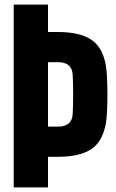

<svg xmlns="http://www.w3.org/2000/svg" viewBox="-20 -820 509 840"><path d="M40 0V-800H190V-680H233Q345 -680 394.5 -634.5Q444 -589 448 -485Q450 -443 450 -407Q450 -371 448 -329Q444 -225 394.5 -179.5Q345 -134 233 -134H190V0ZM190 -266H233Q295 -266 298 -321Q300 -358 300 -407Q300 -456 298 -493Q295 -548 233 -548H190Z"/></svg>

Font: Big Shoulders Display Black
Style: Regular
Weight: 900
Designer: Patric King
Foundry: XO Type Co
Version: Version 1.000; ttfautohint (v1.8.2)